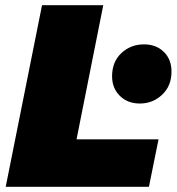

<svg xmlns="http://www.w3.org/2000/svg" viewBox="-20 -720 681 740"><path d="M2 0 142 -700H378L275 -183H591L554 0ZM519 -321Q472 -321 442 -350.5Q412 -380 412 -426Q412 -482 448 -515.5Q484 -549 535 -549Q582 -549 611.5 -520Q641 -491 641 -444Q641 -389 605 -355Q569 -321 519 -321Z"/></svg>

Font: Montserrat Thin Black
Style: Italic
Weight: 900
Italic angle: -11.3°
Version: Version 9.000